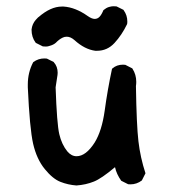

<svg xmlns="http://www.w3.org/2000/svg" viewBox="-20 -582 540 600"><path d="M66.9 -317.9Q66.9 -355.5 83.5 -387.2L84.5 -388.2Q99.6 -399.4 119.1 -399.4Q122.1 -399.4 126.5 -398.9L147.9 -388.2L148.4 -387.2Q160.2 -374 160.2 -354.5Q160.2 -350.6 159.7 -347.7L153.8 -309.1Q157.7 -194.8 165.3 -162.6Q172.9 -130.4 190.4 -108.9Q203.1 -93.8 219.2 -93.8Q248.5 -93.8 275.9 -136.7Q298.3 -172.9 307.1 -235.8Q315.9 -300.8 330.1 -367.2L331.5 -368.2Q344.7 -379.9 364.3 -379.9Q367.2 -379.9 371.6 -379.4L393.6 -368.2L394 -367.2Q405.8 -349.1 405.8 -326.2Q405.8 -319.8 404.8 -313Q406.7 -190.9 412.6 -140.4Q418.5 -89.8 434.6 -40.5L423.3 -18.1Q407.2 -5.9 387.7 -5.9Q384.8 -5.9 380.4 -6.3L358.9 -17.1Q344.2 -37.6 339.4 -59.6Q296.9 -23.9 273.4 -14.6Q248 -4.4 218.8 -2.4Q192.4 -4.4 168.9 -13.7Q145 -22.9 119.9 -53.7Q94.7 -84.5 83.5 -132.8Q72.8 -180.2 66.9 -309.1Q66.9 -313.5 66.9 -317.9ZM188.5 -467.3Q181.6 -467.3 175.8 -464.4Q164.6 -459 154.3 -448.2Q147 -441.9 136.2 -439Q129.4 -436.5 123.8 -436.5Q118.2 -436.5 113.8 -437L92.3 -447.8L91.3 -448.7Q78.6 -465.8 78.6 -489.3V-489.7Q80.6 -507.3 91.8 -520Q91.8 -520.5 99.6 -528.3Q99.6 -528.3 100.1 -528.3Q138.2 -561.5 173.3 -561.5Q175.8 -561.5 178.7 -561.5Q215.8 -559.1 254.4 -531.7Q267.1 -522.9 275.9 -522.9Q284.7 -522.9 291 -529.5Q297.4 -536.1 303.2 -550.3Q312 -557.6 320.3 -560.1Q328.6 -562.5 334.2 -562.5Q339.8 -562.5 344.2 -562L365.7 -551.3L366.7 -549.8Q377.9 -534.2 377.9 -514.6Q377.9 -508.3 377 -506.3Q360.8 -472.7 337.9 -447.8Q315.4 -423.3 283.2 -423.3Q279.8 -423.3 277.8 -423.3Q244.6 -427.7 212.9 -456.5Q200.7 -467.3 188.5 -467.3Z"/></svg>

Font: Bakudai
Style: Medium
Weight: 500
Version: Version 1.48